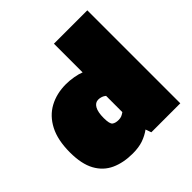

<svg xmlns="http://www.w3.org/2000/svg" viewBox="-178 -824 984 984"><g transform="rotate(-45 314.0 -332.0)"><path d="M239 10Q172 10 121.5 -13Q71 -36 43 -87Q15 -138 15 -222Q15 -311 45 -369Q75 -427 127.5 -455.5Q180 -484 248 -484Q274 -484 303 -479Q332 -474 351 -466V-674H593V0H383L372 -31Q346 -12 314.5 -1Q283 10 239 10ZM309 -163Q323 -163 332 -167Q341 -171 351 -178V-296Q333 -311 309 -311Q287 -311 274.5 -289Q262 -267 262 -224Q262 -181 274.5 -172Q287 -163 309 -163Z"/></g></svg>

Font: Kanit Black
Style: Regular
Weight: 900
Designer: Katatrad Team
Foundry: CadsonDemak
Version: Version 2.000; ttfautohint (v1.8.3)